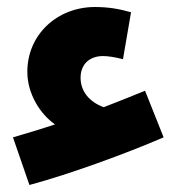

<svg xmlns="http://www.w3.org/2000/svg" viewBox="-20 -472 522 548"><path d="M64 56C179 25 338 -33 447 -80L394 -213C353 -196 314 -181 276 -166C233 -182 210 -213 210 -250C210 -289 236 -312 274 -312C288 -312 308 -309 331 -303L354 -437C319 -447 288 -452 251 -452C144 -452 58 -374 58 -267C58 -204 95 -146 137 -117C95 -103 55 -91 17 -80Z"/></svg>

Font: Noto Sans Arabic UI SmCn XBd
Style: Regular
Weight: 800
Width: 4
Designer: Monotype Design Team, Nadine Chahine and Nizar Qandah
Foundry: Monotype Imaging Inc.
Version: Version 2.010